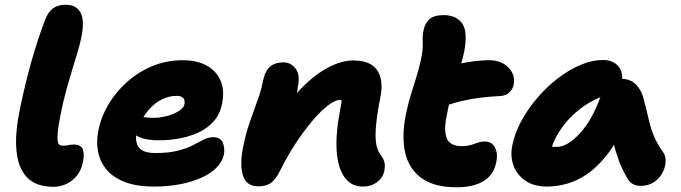

<svg xmlns="http://www.w3.org/2000/svg" viewBox="-20 -780 2884 813"><path d="M206 11Q182 11 155 5Q128 -1 104.5 -19.5Q81 -38 65.5 -74Q50 -110 48 -169Q46 -228 64 -317Q79 -390 95.5 -454.5Q112 -519 130.5 -579Q149 -639 171 -696Q184 -730 205 -745Q226 -760 258 -760Q302 -760 320.5 -727.5Q339 -695 325 -625Q319 -594 308.5 -559.5Q298 -525 286 -485.5Q274 -446 261 -399.5Q248 -353 237 -297Q227 -248 224.5 -221Q222 -194 224.5 -181.5Q227 -169 233.5 -166Q240 -163 247 -163Q257 -163 264.5 -164.5Q272 -166 278.5 -167Q285 -168 292 -168Q324 -168 331 -146.5Q338 -125 331 -94Q325 -61 306.5 -37.5Q288 -14 262 -1.5Q236 11 206 11Z M633 10Q558 10 508 -9.5Q458 -29 430.5 -62.5Q403 -96 395 -139Q387 -182 397 -230Q408 -285 439 -337.5Q470 -390 517.5 -432.5Q565 -475 625 -500Q685 -525 754 -525Q814 -525 855 -502.5Q896 -480 914 -438.5Q932 -397 920 -339Q911 -296 885 -266.5Q859 -237 821.5 -219.5Q784 -202 741 -194Q698 -186 654 -186Q586 -186 557 -207Q554 -188 560 -171Q565 -153 584 -142.5Q603 -132 638 -132Q695 -132 733.5 -142Q772 -152 797.5 -165.5Q823 -179 843 -189Q863 -199 882 -199Q914 -199 923.5 -175.5Q933 -152 928 -125Q922 -97 898.5 -72Q875 -47 836 -29Q797 -11 745.5 -0.5Q694 10 633 10ZM587 -284Q589 -284 592 -284Q606 -281 630 -281Q657 -281 686 -288.5Q715 -296 736 -309Q757 -322 761 -338Q764 -356 756 -365Q748 -374 727 -374Q698 -374 670.5 -361.5Q643 -349 620 -326Q602 -308 587 -284Z M1516 10Q1467 10 1438.5 -30Q1410 -70 1405.5 -143.5Q1401 -217 1421 -319Q1424 -335 1426 -347Q1426 -352 1426 -356Q1423 -357 1419 -357Q1400 -357 1370 -334.5Q1340 -312 1305 -271Q1270 -230 1234 -176Q1198 -122 1167 -59Q1147 -19 1126.5 -5Q1106 9 1075 9Q1023 9 1009 -36Q995 -81 1008 -151Q1018 -202 1030 -239.5Q1042 -277 1054 -309Q1066 -341 1077 -373.5Q1088 -406 1096 -447Q1104 -482 1125 -499Q1146 -516 1180 -516Q1212 -516 1232 -489Q1252 -462 1241 -412Q1240 -398 1238 -386Q1244 -393 1250 -400Q1309 -462 1367.5 -493Q1426 -524 1475 -524Q1550 -524 1577.5 -482Q1605 -440 1591 -370Q1577 -299 1572.5 -251Q1568 -203 1572.5 -173.5Q1577 -144 1590 -127Q1602 -112 1607 -96Q1612 -80 1607 -55Q1601 -27 1576 -8.5Q1551 10 1516 10Z M1913 13Q1819 13 1765.5 -25.5Q1712 -64 1696 -132.5Q1680 -201 1698 -292Q1708 -341 1719.5 -378.5Q1731 -416 1742.5 -452Q1754 -488 1763 -530Q1772 -574 1770 -601Q1768 -628 1774 -654Q1780 -683 1799.5 -699.5Q1819 -716 1858 -716Q1912 -716 1937 -681Q1962 -646 1945 -558Q1940 -536 1933 -512Q1944 -514 1956 -516Q2008 -525 2051 -525Q2103 -525 2133 -494Q2163 -463 2155 -422Q2152 -404 2138 -390Q2124 -376 2105 -374Q2053 -371 2012 -366Q1971 -361 1934 -352Q1908 -346 1881 -337Q1877 -318 1873 -298Q1862 -247 1866 -217Q1870 -187 1887.5 -174Q1905 -161 1934 -161Q1958 -161 1974 -166Q1990 -171 2003.5 -176Q2017 -181 2031 -181Q2063 -181 2076 -155Q2089 -129 2082 -96Q2071 -39 2027.5 -13Q1984 13 1913 13Z M2296 10Q2242 10 2206 -14Q2170 -38 2155 -77.5Q2140 -117 2149 -163Q2159 -215 2187.5 -267.5Q2216 -320 2256 -366.5Q2296 -413 2343 -449Q2390 -485 2439 -505.5Q2488 -526 2533 -526Q2575 -526 2599 -499Q2616 -478 2615 -446Q2652 -445 2675 -420Q2699 -393 2705 -362Q2717 -319 2725 -282Q2733 -245 2746.5 -210Q2760 -175 2787 -137Q2799 -121 2798.5 -97Q2798 -73 2785.5 -49Q2773 -25 2749.5 -9Q2726 7 2692 7Q2673 7 2659.5 -1Q2646 -9 2638 -22Q2624 -46 2613 -69.5Q2602 -93 2594 -119Q2586 -141 2580 -167Q2566 -144 2551 -125Q2510 -73 2467 -43.5Q2424 -14 2380.5 -2Q2337 10 2296 10ZM2522 -368Q2486 -354 2453 -331Q2397 -292 2359 -239Q2331 -200 2317 -159Q2326 -158 2337 -158Q2384 -158 2438 -218Q2486 -271 2522 -368Z"/></svg>

Font: Shantell Sans Light ExtraBold
Style: Italic
Weight: 800
Italic angle: -11°
Version: Version 1.008;[ac192a2d6]